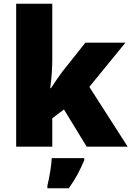

<svg xmlns="http://www.w3.org/2000/svg" viewBox="-20 -780 699 1021"><path d="M258 -461Q258 -427 255 -386Q252 -345 247 -311H251Q262 -328 279.5 -354Q297 -380 310 -397L434 -553H647L455 -318L659 0H441L320 -198L258 -151V0H66V-760H258ZM428 72Q411 112 393 146Q375 180 346 221H232V207Q240 175 247 132Q254 89 255 61H428Z"/></svg>

Font: Noto Sans Bengali UI Black
Style: Regular
Weight: 900
Designer: Jelle Bosma - Monotype Design Team
Foundry: Monotype Imaging Inc.
Version: Version 2.003; ttfautohint (v1.8.4.7-5d5b)